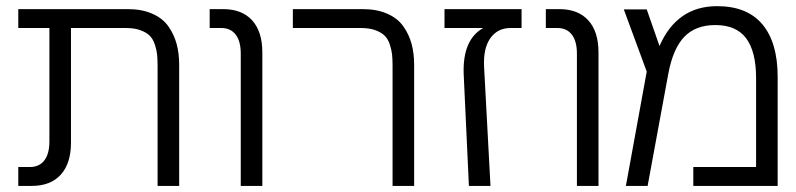

<svg xmlns="http://www.w3.org/2000/svg" viewBox="-20 -610 2612 630"><path d="M567.9 -397.9V0H497.1V-394Q497.1 -416.5 495.4 -431.9Q493.7 -447.3 487.8 -464.8Q481.9 -482.4 470.9 -493.2Q460 -503.9 440.4 -511Q420.9 -518.1 393.1 -518.1H212.9V-142.1Q212.9 -73.7 179.4 -36.9Q146 0 84 0H40V-62H78.1Q108.9 -62 125.5 -83.7Q142.1 -105.5 142.1 -146V-518.1H40V-580.1H398.9Q445.8 -580.1 480 -564.9Q514.2 -549.8 532.7 -523.2Q551.3 -496.6 559.6 -465.6Q567.9 -434.6 567.9 -397.9Z M840.8 -438V0H770V-434.1Q770 -474.6 753.4 -496.3Q736.8 -518.1 706.1 -518.1H668V-580.1H711.9Q773.9 -580.1 807.4 -543.2Q840.8 -506.3 840.8 -438Z M1338.9 -397.9V0H1268.1V-394Q1268.1 -416.5 1266.4 -431.9Q1264.6 -447.3 1258.8 -464.8Q1252.9 -482.4 1241.9 -493.2Q1231 -503.9 1211.4 -511Q1191.9 -518.1 1164.1 -518.1H940.9V-580.1H1169.9Q1216.8 -580.1 1251 -564.9Q1285.2 -549.8 1303.7 -523.2Q1322.3 -496.6 1330.6 -465.6Q1338.9 -434.6 1338.9 -397.9Z M1518.6 0 1501.5 -366.2Q1497.1 -479.5 1565.4 -518.1H1438.5V-580.1H1691.4V-518.1H1655.3Q1612.8 -518.1 1589.1 -484.9Q1565.4 -451.7 1568.4 -391.1L1589.4 0Z M1943.8 -438V0H1873V-434.1Q1873 -474.6 1856.4 -496.3Q1839.8 -518.1 1809.1 -518.1H1771V-580.1H1814.9Q1877 -580.1 1910.4 -543.2Q1943.8 -506.3 1943.8 -438Z M2105 0H2033.7L2102.1 -375L2026.9 -579.1H2102.1L2144 -459Q2201.2 -589.8 2333 -589.8Q2431.6 -589.8 2481.7 -530Q2531.7 -470.2 2531.7 -357.9V0H2254.9V-62H2460.9V-354Q2460.9 -440.4 2428.5 -484.1Q2396 -527.8 2327.1 -527.8Q2262.7 -527.8 2225.6 -489.5Q2188.5 -451.2 2172.9 -368.2Z"/></svg>

Font: LT Superior
Style: Regular
Weight: 400
Designer: Daniel Lyons
Foundry: LyonsType
Version: Version 1.000